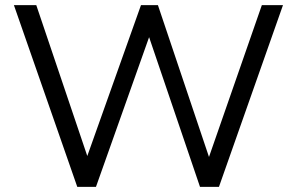

<svg xmlns="http://www.w3.org/2000/svg" viewBox="-20 -725 1152 745"><path d="M279.8 0 34 -705H120.8L335.6 -69.7H300.9L527 -705H592.8L806.5 -69.7H774.8L996 -705H1078L829.6 0H756L548.3 -610.9H569.2L352.4 0Z"/></svg>

Font: Mulish ExtraLight
Style: Regular
Weight: 200
Designer: Vernon Adams
Foundry: Vernon Adams
Version: Version 3.603